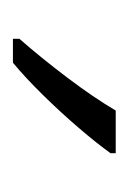

<svg xmlns="http://www.w3.org/2000/svg" viewBox="29 -834 199 297"><g transform="rotate(90 128.5 -685.5)"><path d="M217 -757Q202 -736 178 -708Q154 -680 127 -652.5Q100 -625 77 -606H40V-616Q69 -649 100 -690Q131 -731 151 -765H217Z"/></g></svg>

Font: Noto Sans Tamil SemiCondensed Light
Style: Regular
Weight: 300
Width: 4
Designer: Jelle Bosma - Monotype Design Team
Foundry: Monotype Imaging Inc.
Version: Version 2.004; ttfautohint (v1.8.4.7-5d5b)